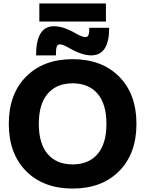

<svg xmlns="http://www.w3.org/2000/svg" viewBox="-20 -1083 842 1113"><path d="M208 -958V-1063H594V-958ZM418 -890Q456 -868 475 -868Q487 -868 492.5 -879Q498 -890 498 -922H613Q613 -762 509 -762Q455 -762 384 -803Q345 -826 327 -826Q314 -826 309 -813Q304 -800 304 -762H189Q189 -931 293 -931Q347 -931 418 -890ZM131.5 -639Q232 -740 401 -740Q570 -740 670.5 -639Q771 -538 771 -365Q771 -192 670.5 -91Q570 10 401 10Q232 10 131.5 -91Q31 -192 31 -365Q31 -538 131.5 -639ZM256.5 -190Q308 -130 401 -130Q494 -130 545.5 -190Q597 -250 597 -365Q597 -480 545.5 -540Q494 -600 401 -600Q308 -600 256.5 -540Q205 -480 205 -365Q205 -250 256.5 -190Z"/></svg>

Font: M PLUS 1p ExtraBold
Style: Regular
Weight: 800
Version: Version 1.062